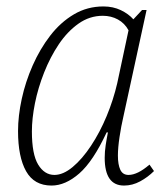

<svg xmlns="http://www.w3.org/2000/svg" viewBox="-20 -566 514 596"><path d="M140 10Q86 10 61 -34.5Q36 -79 36 -159Q36 -206 47.5 -259Q59 -312 81.5 -363Q104 -414 136 -455.5Q168 -497 209.5 -521.5Q251 -546 301 -546Q331 -546 355 -534.5Q379 -523 394 -506L421 -535H435L363 -204Q356 -174 351 -140.5Q346 -107 346 -83Q346 -55 353.5 -39Q361 -23 379 -23Q407 -23 444 -55L458 -35Q439 -16 415 -3Q391 10 365 10Q305 10 305 -76Q305 -95 308 -115Q311 -135 315 -155H311Q269 -65 226 -27.5Q183 10 140 10ZM149 -23Q176 -23 205.5 -47.5Q235 -72 262.5 -113.5Q290 -155 311 -205.5Q332 -256 344 -308L379 -472Q367 -494 346 -505.5Q325 -517 299 -517Q258 -517 223.5 -492.5Q189 -468 162.5 -428.5Q136 -389 117 -341Q98 -293 88.5 -245.5Q79 -198 79 -158Q79 -87 98.5 -55Q118 -23 149 -23Z"/></svg>

Font: Noto Serif SemiCondensed ExtraLight
Style: Italic
Weight: 200
Width: 4
Italic angle: -12°
Designer: Monotype Design Team
Foundry: Monotype Imaging Inc.
Version: Version 2.013